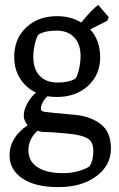

<svg xmlns="http://www.w3.org/2000/svg" viewBox="-20 -526 486 784"><path d="M348 -406Q389 -362 389 -291.5Q389 -221 339.5 -175.5Q290 -130 212 -130Q192 -130 174 -133Q147 -107 147 -81Q147 -72 161 -69.5Q175 -67 287 -57Q350 -51 391.5 -19Q433 13 433 81Q433 149 373.5 193.5Q314 238 218.5 238Q123 238 71 202.5Q19 167 19 108Q19 36 93 -15Q77 -33 77 -54.5Q77 -76 91 -102.5Q105 -129 127 -148Q85 -168 61.5 -206Q38 -244 38 -294Q38 -368 87 -414Q136 -460 213 -460Q269 -460 312 -434Q353 -485 381 -506L424 -456L418 -441Q361 -413 348 -406ZM133 8Q96 42 96 87.5Q96 133 133.5 157Q171 181 235.5 181Q300 181 345 154Q361 131 361 91Q361 51 336 38Q311 25 262 20Q195 13 156 13Q146 12 133 8ZM116 -293Q116 -244 142 -216.5Q168 -189 214.5 -189Q261 -189 288 -205Q296 -215 302.5 -243Q309 -271 309 -297Q309 -346 283 -373.5Q257 -401 210.5 -401Q164 -401 137 -385Q129 -375 122.5 -347Q116 -319 116 -293Z"/></svg>

Font: Fenix
Style: Regular
Weight: 400
Designer: Fernando Diaz
Foundry: Fernando Diaz
Version: 004.301